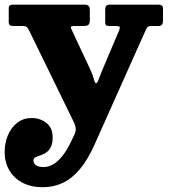

<svg xmlns="http://www.w3.org/2000/svg" viewBox="-25 -540 734 824"><path d="M-5 112.5Q-5 157 15.2 191.2Q35.5 225.5 72.2 244.5Q109 263.5 158.5 263.5Q205.5 263.5 245.2 244.5Q285 225.5 318.8 184.8Q352.5 144 381 80L595.5 -400Q601.5 -411.5 605 -420Q608.5 -428.5 625.5 -428.5H655Q666.5 -428.5 670.5 -434.8Q674.5 -441 674.5 -452V-504.5Q674.5 -513 669 -516.5Q663.5 -520 655 -520H447Q434.5 -520 430.5 -514.8Q426.5 -509.5 426.5 -496.5V-446.5Q426.5 -436.5 429.2 -432.5Q432 -428.5 443 -428.5H468.5Q484.5 -428.5 487.8 -425.5Q491 -422.5 487 -411.5L408.5 -226Q402 -208.5 397 -195.8Q392 -183 387 -183Q382.5 -183 377.5 -201.5Q372.5 -220 362.5 -241.5L282 -413.5Q277 -424 280.5 -426.2Q284 -428.5 299.5 -428.5H335Q349.5 -428.5 355 -434Q360.5 -439.5 360.5 -454.5V-496.5Q360.5 -509.5 355.2 -514.8Q350 -520 338 -520H29.5Q22.5 -520 17.5 -516.8Q12.5 -513.5 12.5 -506.5V-445.5Q12.5 -435 17.5 -431.8Q22.5 -428.5 33.5 -428.5H69.5Q84.5 -428.5 89.8 -424Q95 -419.5 102 -405L292 -15.5Q299 -0.5 300 11.5Q301 23.5 294 38.5L282 63.5Q262.5 105 242.2 130Q222 155 201.8 166Q181.5 177 162 177Q140 177 129.2 168.8Q118.5 160.5 118.5 148.5Q118.5 139.5 126.8 135.2Q135 131 147.5 127Q160 123 172.2 115.2Q184.5 107.5 192.8 92Q201 76.5 201 48.5Q201 9 174.2 -12.2Q147.5 -33.5 111 -33.5Q75.5 -33.5 49.5 -13.5Q23.5 6.5 9.2 39.8Q-5 73 -5 112.5Z"/></svg>

Font: Besley ExtraBold
Style: Regular
Weight: 800
Designer: Owen Earl
Foundry: indestructible type*
Version: Version 2.001